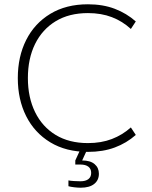

<svg xmlns="http://www.w3.org/2000/svg" viewBox="-20 -698 710 895"><path d="M390 10Q288 10 214.5 -34.5Q141 -79 102 -156.5Q63 -234 63 -334Q63 -434 102 -511.5Q141 -589 214.5 -633.5Q288 -678 390 -678Q460 -678 515 -657Q570 -636 613 -598L590 -563Q551 -599 501.5 -618Q452 -637 390 -637Q302 -637 239.5 -599Q177 -561 143.5 -493Q110 -425 110 -334Q110 -244 143.5 -175.5Q177 -107 239.5 -69Q302 -31 390 -31Q452 -31 501.5 -50Q551 -69 590 -104L613 -69Q570 -31 515 -10.5Q460 10 390 10ZM356 177Q343 177 326 175Q309 173 299 170V143Q309 145 325.5 146Q342 147 355 147Q379 147 392 137Q405 127 405 108Q405 89 392 79Q379 69 355 69H331V50L359 -11H391L363 50Q401 50 421 67Q441 84 441 112Q441 142 419 159.5Q397 177 356 177Z"/></svg>

Font: Gantari ExtraLight
Style: Regular
Weight: 250
Designer: Anugrah Pasau
Foundry: Lafontype
Version: Version 1.000